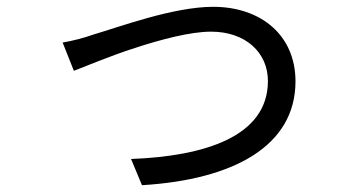

<svg xmlns="http://www.w3.org/2000/svg" viewBox="-20 -526 1040 564"><path d="M164 -401 197 -318C229 -330 299 -360 376 -385C453 -410 539 -433 600 -433C701 -433 767 -372 767 -288C767 -124 579 -67 365 -59L397 18C664 2 848 -96 848 -287C848 -423 746 -506 606 -506C489 -506 328 -446 256 -425C225 -414 193 -406 164 -401Z"/></svg>

Font: Spoqa Han Sans Neo
Style: Regular
Weight: 400
Designer: [Spoqa Han Sans Neo] Dong-huui Kim ___ Younghwa Kang ___ Yujin Lee ___ [Noto Sans] Ryoko NISHIZUKA ____ (kana & ideograp
Foundry: Spoqa (http://www.spoqa-han-sans.com)
Version: Version 1.100;hotconv 1.0.109;makeotfexe 2.5.65596